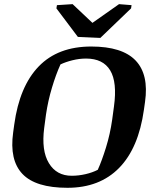

<svg xmlns="http://www.w3.org/2000/svg" viewBox="-20 -896 738 927"><path d="M305.7 10.7Q151.9 10.7 88.4 -56.2Q24.9 -123 43.5 -256.3L48.8 -294.9Q74.2 -479.5 167 -575.4Q259.8 -671.4 420.4 -671.4Q570.3 -671.4 634.8 -603.8Q699.2 -536.1 680.2 -403.8L674.8 -365.7Q648.9 -180.7 554.9 -85Q460.9 10.7 305.7 10.7ZM530.3 -382.3Q546.4 -499 512 -556.2Q477.5 -613.3 395.5 -613.3Q362.8 -613.3 329.6 -605Q296.4 -596.7 272 -585Q250 -536.6 231 -473.1Q211.9 -409.7 202.1 -343.3L193.4 -278.3Q179.2 -168.9 216.1 -108.2Q252.9 -47.4 326.2 -47.4Q359.4 -47.4 393.1 -55.2Q426.8 -63 452.1 -76.2Q471.2 -118.2 491.5 -183.3Q511.7 -248.5 521.5 -317.4ZM254.9 -871.1 330.6 -876 426.3 -785.6 554.7 -876 615.2 -871.1 612.8 -855.5 464.4 -712.9 356 -717.8 252.4 -855.5Z"/></svg>

Font: Noticia Text
Style: Bold Italic
Weight: 700
Italic angle: -8°
Designer: JM Sole
Foundry: JM Sole
Version: Version 1.003